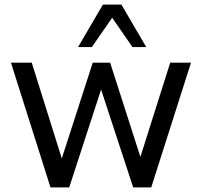

<svg xmlns="http://www.w3.org/2000/svg" viewBox="-20 -810 872 830"><path d="M198.2 0 27.3 -539.1H117.2L247.1 -125L380.9 -539.1H456.1L586.9 -131.8L715.8 -539.1H805.7L633.8 0H555.7L417 -422.9L279.3 0ZM317.4 -606.4 424.8 -790H504.9L612.3 -606.4H552.7L464.8 -733.4L377 -606.4Z"/></svg>

Font: Min Sans
Style: Regular
Weight: 400
Designer: Jinseong-Kim, NotoSansCJK, Nunito
Foundry: Jinseong-Kim
Version: Version 1.400;Glyphs 3.1.2 (3151)